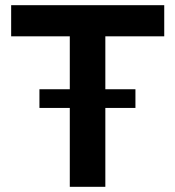

<svg xmlns="http://www.w3.org/2000/svg" viewBox="-20 -720 675 740"><path d="M23 -700V-580H249V-376H132V-304H249V0H386V-304H502V-376H386V-580H613V-700Z"/></svg>

Font: Goli SemiBold
Style: Regular
Weight: 600
Designer: jaikishan Patel
Foundry: MagicType
Version: Version 1.000;Glyphs 3.2 (3242)